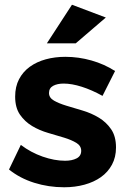

<svg xmlns="http://www.w3.org/2000/svg" viewBox="-20 -785 539 811"><path d="M300 -602H178L284 -765L427 -711ZM256 -545Q312 -545 366.5 -529.5Q421 -514 466 -485L413 -380Q368 -405 325.5 -418.5Q283 -432 249 -432Q222 -432 204.5 -422.5Q187 -413 187 -392Q187 -372 208 -360Q229 -348 260.5 -338.5Q292 -329 329 -318Q366 -307 397.5 -288Q429 -269 449.5 -239Q470 -209 470 -162Q470 -121 453 -89.5Q436 -58 406.5 -37Q377 -16 337 -5Q297 6 251 6Q185 6 124.5 -13Q64 -32 18 -69L68 -173Q110 -141 160 -123.5Q210 -106 255 -106Q284 -106 303.5 -116Q323 -126 323 -148Q323 -169 302.5 -181.5Q282 -194 251 -203.5Q220 -213 183.5 -223.5Q147 -234 116 -252.5Q85 -271 64.5 -300.5Q44 -330 44 -377Q44 -419 60.5 -450.5Q77 -482 106 -503Q135 -524 173.5 -534.5Q212 -545 256 -545Z"/></svg>

Font: Montserrat Semi Bold
Style: Regular
Weight: 600
Designer: Julieta Ulanovsky
Foundry: Julieta Ulanovsky
Version: Version 3.001 September 28, 2015